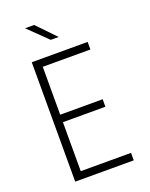

<svg xmlns="http://www.w3.org/2000/svg" viewBox="-163 -973 825 1058"><g transform="rotate(-20 250.0 -444.5)"><path d="M89.8 -700.2H417.5V-655.8H138.2V-375H387.2V-331.1H138.2V-43.9H433.1V0H89.8ZM119.1 -888.7H172.4L276.9 -780.3H230.5Z"/></g></svg>

Font: DavidDev Light
Style: Regular
Weight: 300
Designer: David.dev
Foundry: David.dev
Version: Version 1.001;FEAKit 1.0